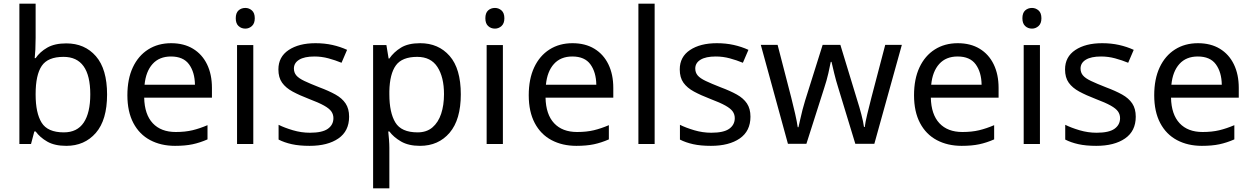

<svg xmlns="http://www.w3.org/2000/svg" viewBox="-20 -780 6781 1040"><path d="M173 -575Q173 -541 171.5 -511.5Q170 -482 168 -465H173Q196 -499 236 -522Q276 -545 339 -545Q439 -545 499.5 -475.5Q560 -406 560 -268Q560 -130 499 -60Q438 10 339 10Q276 10 236 -13Q196 -36 173 -68H166L148 0H85V-760H173ZM324 -472Q239 -472 206 -423Q173 -374 173 -271V-267Q173 -168 205.5 -115.5Q238 -63 326 -63Q398 -63 433.5 -116Q469 -169 469 -269Q469 -472 324 -472Z M907 -546Q976 -546 1025.5 -516Q1075 -486 1101.5 -431.5Q1128 -377 1128 -304V-251H761Q763 -160 807.5 -112.5Q852 -65 932 -65Q983 -65 1022.5 -74.5Q1062 -84 1104 -102V-25Q1063 -7 1023 1.5Q983 10 928 10Q852 10 793.5 -21Q735 -52 702.5 -113.5Q670 -175 670 -264Q670 -352 699.5 -415Q729 -478 782.5 -512Q836 -546 907 -546ZM906 -474Q843 -474 806.5 -433.5Q770 -393 763 -321H1036Q1035 -389 1004 -431.5Q973 -474 906 -474Z M1309 -737Q1329 -737 1344.5 -723.5Q1360 -710 1360 -681Q1360 -653 1344.5 -639Q1329 -625 1309 -625Q1287 -625 1272 -639Q1257 -653 1257 -681Q1257 -710 1272 -723.5Q1287 -737 1309 -737ZM1352 -536V0H1264V-536Z M1871 -148Q1871 -70 1813 -30Q1755 10 1657 10Q1601 10 1560.5 1Q1520 -8 1489 -24V-104Q1521 -88 1566.5 -74.5Q1612 -61 1659 -61Q1726 -61 1756 -82.5Q1786 -104 1786 -140Q1786 -160 1775 -176Q1764 -192 1735.5 -208Q1707 -224 1654 -244Q1602 -264 1565 -284Q1528 -304 1508 -332Q1488 -360 1488 -404Q1488 -472 1543.5 -509Q1599 -546 1689 -546Q1738 -546 1780.5 -536.5Q1823 -527 1860 -510L1830 -440Q1796 -454 1759 -464Q1722 -474 1683 -474Q1629 -474 1600.5 -456.5Q1572 -439 1572 -409Q1572 -387 1585 -371.5Q1598 -356 1628.5 -341.5Q1659 -327 1710 -307Q1761 -288 1797 -268Q1833 -248 1852 -219.5Q1871 -191 1871 -148Z M2256 -546Q2355 -546 2415.5 -477Q2476 -408 2476 -269Q2476 -132 2415.5 -61Q2355 10 2255 10Q2193 10 2152.5 -13.5Q2112 -37 2089 -68H2083Q2085 -51 2087 -25Q2089 1 2089 20V240H2001V-536H2073L2085 -463H2089Q2113 -498 2152 -522Q2191 -546 2256 -546ZM2240 -472Q2158 -472 2124.5 -426Q2091 -380 2089 -286V-269Q2089 -170 2121.5 -116.5Q2154 -63 2242 -63Q2291 -63 2322.5 -90Q2354 -117 2369.5 -163.5Q2385 -210 2385 -270Q2385 -362 2349.5 -417Q2314 -472 2240 -472Z M2661 -737Q2681 -737 2696.5 -723.5Q2712 -710 2712 -681Q2712 -653 2696.5 -639Q2681 -625 2661 -625Q2639 -625 2624 -639Q2609 -653 2609 -681Q2609 -710 2624 -723.5Q2639 -737 2661 -737ZM2704 -536V0H2616V-536Z M3081 -546Q3150 -546 3199.5 -516Q3249 -486 3275.5 -431.5Q3302 -377 3302 -304V-251H2935Q2937 -160 2981.5 -112.5Q3026 -65 3106 -65Q3157 -65 3196.5 -74.5Q3236 -84 3278 -102V-25Q3237 -7 3197 1.5Q3157 10 3102 10Q3026 10 2967.5 -21Q2909 -52 2876.5 -113.5Q2844 -175 2844 -264Q2844 -352 2873.5 -415Q2903 -478 2956.5 -512Q3010 -546 3081 -546ZM3080 -474Q3017 -474 2980.5 -433.5Q2944 -393 2937 -321H3210Q3209 -389 3178 -431.5Q3147 -474 3080 -474Z M3526 0H3438V-760H3526Z M4045 -148Q4045 -70 3987 -30Q3929 10 3831 10Q3775 10 3734.5 1Q3694 -8 3663 -24V-104Q3695 -88 3740.5 -74.5Q3786 -61 3833 -61Q3900 -61 3930 -82.5Q3960 -104 3960 -140Q3960 -160 3949 -176Q3938 -192 3909.5 -208Q3881 -224 3828 -244Q3776 -264 3739 -284Q3702 -304 3682 -332Q3662 -360 3662 -404Q3662 -472 3717.5 -509Q3773 -546 3863 -546Q3912 -546 3954.5 -536.5Q3997 -527 4034 -510L4004 -440Q3970 -454 3933 -464Q3896 -474 3857 -474Q3803 -474 3774.5 -456.5Q3746 -439 3746 -409Q3746 -387 3759 -371.5Q3772 -356 3802.5 -341.5Q3833 -327 3884 -307Q3935 -288 3971 -268Q4007 -248 4026 -219.5Q4045 -191 4045 -148Z M4521 -303Q4508 -344 4498.5 -383.5Q4489 -423 4484 -445H4480Q4476 -423 4467 -383.5Q4458 -344 4444 -302L4348 -1H4248L4101 -537H4192L4266 -251Q4277 -208 4287 -164Q4297 -120 4301 -91H4305Q4309 -108 4314.5 -133Q4320 -158 4327 -185.5Q4334 -213 4341 -235L4436 -537H4532L4624 -235Q4635 -201 4645.5 -161Q4656 -121 4660 -92H4664Q4667 -117 4677.5 -161Q4688 -205 4700 -251L4775 -537H4865L4716 -1H4613Z M5168 -546Q5237 -546 5286.5 -516Q5336 -486 5362.5 -431.5Q5389 -377 5389 -304V-251H5022Q5024 -160 5068.5 -112.5Q5113 -65 5193 -65Q5244 -65 5283.5 -74.5Q5323 -84 5365 -102V-25Q5324 -7 5284 1.5Q5244 10 5189 10Q5113 10 5054.5 -21Q4996 -52 4963.5 -113.5Q4931 -175 4931 -264Q4931 -352 4960.5 -415Q4990 -478 5043.5 -512Q5097 -546 5168 -546ZM5167 -474Q5104 -474 5067.5 -433.5Q5031 -393 5024 -321H5297Q5296 -389 5265 -431.5Q5234 -474 5167 -474Z M5570 -737Q5590 -737 5605.5 -723.5Q5621 -710 5621 -681Q5621 -653 5605.5 -639Q5590 -625 5570 -625Q5548 -625 5533 -639Q5518 -653 5518 -681Q5518 -710 5533 -723.5Q5548 -737 5570 -737ZM5613 -536V0H5525V-536Z M6132 -148Q6132 -70 6074 -30Q6016 10 5918 10Q5862 10 5821.5 1Q5781 -8 5750 -24V-104Q5782 -88 5827.5 -74.5Q5873 -61 5920 -61Q5987 -61 6017 -82.5Q6047 -104 6047 -140Q6047 -160 6036 -176Q6025 -192 5996.5 -208Q5968 -224 5915 -244Q5863 -264 5826 -284Q5789 -304 5769 -332Q5749 -360 5749 -404Q5749 -472 5804.5 -509Q5860 -546 5950 -546Q5999 -546 6041.5 -536.5Q6084 -527 6121 -510L6091 -440Q6057 -454 6020 -464Q5983 -474 5944 -474Q5890 -474 5861.5 -456.5Q5833 -439 5833 -409Q5833 -387 5846 -371.5Q5859 -356 5889.5 -341.5Q5920 -327 5971 -307Q6022 -288 6058 -268Q6094 -248 6113 -219.5Q6132 -191 6132 -148Z M6469 -546Q6538 -546 6587.5 -516Q6637 -486 6663.5 -431.5Q6690 -377 6690 -304V-251H6323Q6325 -160 6369.5 -112.5Q6414 -65 6494 -65Q6545 -65 6584.5 -74.5Q6624 -84 6666 -102V-25Q6625 -7 6585 1.5Q6545 10 6490 10Q6414 10 6355.5 -21Q6297 -52 6264.5 -113.5Q6232 -175 6232 -264Q6232 -352 6261.5 -415Q6291 -478 6344.5 -512Q6398 -546 6469 -546ZM6468 -474Q6405 -474 6368.5 -433.5Q6332 -393 6325 -321H6598Q6597 -389 6566 -431.5Q6535 -474 6468 -474Z"/></svg>

Font: Noto Sans Modi
Style: Regular
Weight: 400
Designer: Monotype Design Team
Foundry: Monotype Imaging Inc.
Version: Version 2.003; ttfautohint (v1.8.4.7-5d5b)